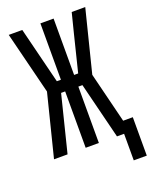

<svg xmlns="http://www.w3.org/2000/svg" viewBox="-163 -822 840 1066"><g transform="rotate(-20 257.5 -289.0)"><path d="M438 157V0H396L313 -333H289V0H211V-333H187L104 0H24L116 -367L24 -735H104L187 -402H211V-735H289V-402H313L367 -620L396 -735H476L384 -368L458 -70H515V157Z"/></g></svg>

Font: Iosevka Fuck
Style: Regular
Weight: 400
Monospace: yes
Designer: Belleve Invis
Foundry: Belleve Invis
Version: Version 28.0.7; ttfautohint (v1.8.3)